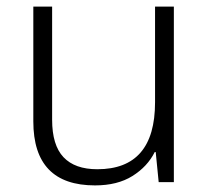

<svg xmlns="http://www.w3.org/2000/svg" viewBox="-20 -552 636 582"><path d="M507 -532V0H461L452 -91H449Q427 -47 381.5 -18.5Q336 10 268 10Q81 10 81 -184V-532H138V-189Q138 -112 172.5 -75.5Q207 -39 275 -39Q450 -39 450 -242V-532Z"/></svg>

Font: Noto Sans Tamil Light
Style: Regular
Weight: 300
Designer: Jelle Bosma - Monotype Design Team
Foundry: Monotype Imaging Inc.
Version: Version 2.004; ttfautohint (v1.8.4.7-5d5b)